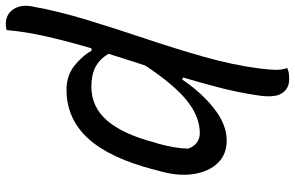

<svg xmlns="http://www.w3.org/2000/svg" viewBox="-222 -601 1020 664"><g transform="rotate(90 288.0 -269.0)"><path d="M442 -543Q490 -543 519.5 -512.5Q549 -482 557.5 -431Q566 -380 550 -320L544 -297Q504 -140 435.5 -64.5Q367 11 266 11Q217 11 182.5 -17Q148 -45 131 -76L123 -75Q100 3 83 76.5Q66 150 60 218Q51 221 40 221Q5 221 -12.5 194Q-30 167 -21 126Q-5 38 25 -60.5Q55 -159 89.5 -261.5Q124 -364 152.5 -464.5Q181 -565 193 -658Q197 -689 197.5 -711.5Q198 -734 191 -752Q201 -757 210.5 -758Q220 -759 231 -759Q263 -759 279.5 -732.5Q296 -706 284 -639Q275 -580 259 -518Q243 -456 224 -392L231 -389Q276 -456 331.5 -499.5Q387 -543 442 -543ZM416 -450Q361 -450 306 -407Q251 -364 183 -262Q172 -230 162 -197.5Q152 -165 142 -134Q161 -103 188 -89Q215 -75 256 -75Q326 -75 373 -129.5Q420 -184 448 -291L453 -307Q469 -364 470 -410Q455 -450 416 -450Z"/></g></svg>

Font: Recursive Mn Csl St
Style: Italic
Weight: 400
Italic angle: -15°
Monospace: yes
Version: Version 1.079;hotconv 1.0.112;makeotfexe 2.5.65598; ttfautoh